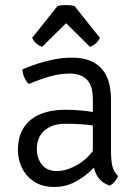

<svg xmlns="http://www.w3.org/2000/svg" viewBox="-20 -729 544 761"><path d="M51 -133Q51 -188.5 74.8 -224.2Q98.5 -260 140.8 -277Q183 -294 238.5 -294Q269.5 -294 305.5 -290.8Q341.5 -287.5 373.5 -279.5V-226.5Q344 -233.5 308.8 -236Q273.5 -238.5 239.5 -238.5Q187.5 -238.5 156.8 -212.2Q126 -186 126 -138.5Q126 -102 146.2 -76.5Q166.5 -51 205.5 -51Q245.5 -51 291.2 -78.5Q337 -106 368.5 -162L381 -94.5Q364 -74.5 336.8 -49.5Q309.5 -24.5 274 -6.2Q238.5 12 195.5 12Q147 12 114.8 -9.5Q82.5 -31 66.8 -64.2Q51 -97.5 51 -133ZM448 -31.5Q444.5 -21 435.2 -9.8Q426 1.5 414.5 7Q390 -2 375.5 -18Q361 -34 354.8 -55.8Q348.5 -77.5 348 -103.5V-335.5Q348 -391 323.5 -414.2Q299 -437.5 257.5 -437.5Q217 -437.5 175.8 -425.5Q134.5 -413.5 94.5 -396Q84.5 -404.5 76.8 -421.5Q69 -438.5 69 -454Q94 -465 126.2 -475.8Q158.5 -486.5 194.2 -493.5Q230 -500.5 265 -500.5Q317 -500.5 351.5 -481.5Q386 -462.5 403 -425.5Q420 -388.5 420 -334.5V-128.5Q420 -97 424.8 -73Q429.5 -49 448 -31.5ZM275.5 -705 376 -579Q370 -566 358.8 -556.2Q347.5 -546.5 336.5 -543.5L242 -637L147 -543.5Q136 -546.5 124.8 -556.2Q113.5 -566 107.5 -579L208 -705Q214.5 -707 223.5 -708Q232.5 -709 242 -709Q251 -709 260 -708Q269 -707 275.5 -705Z"/></svg>

Font: Signika Light Light
Style: Regular
Weight: 300
Version: Version 2.001